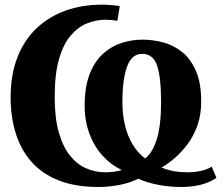

<svg xmlns="http://www.w3.org/2000/svg" viewBox="-20 -772 936 804"><path d="M866.5 -74 886.5 -27Q855 -6.5 818.5 2.2Q782 11 739.5 11Q689 11 642.8 2Q596.5 -7 558.5 -23.5Q524 -6 479.8 2.5Q435.5 11 392.5 11Q294 11 224 -17.2Q154 -45.5 110 -96.5Q66 -147.5 45.2 -215.8Q24.5 -284 24.5 -364Q24.5 -459.5 53 -532.2Q81.5 -605 133.5 -654Q185.5 -703 255.2 -727.8Q325 -752.5 408 -752.5Q422.5 -752.5 444.8 -750.8Q467 -749 481.5 -746.5L471.5 -685Q459.5 -687 447 -688.2Q434.5 -689.5 423 -689.5Q383 -689.5 344.8 -674.2Q306.5 -659 275.8 -623Q245 -587 227 -524Q209 -461 209 -366Q209 -277.5 226.5 -216.8Q244 -156 273.8 -119.5Q303.5 -83 341.5 -66.8Q379.5 -50.5 420.5 -50.5Q436.5 -50.5 453.5 -52.5Q470.5 -54.5 490.5 -60Q445 -81 409.8 -119.8Q374.5 -158.5 354.5 -212Q334.5 -265.5 334.5 -329Q334.5 -408 355.2 -461.2Q376 -514.5 410.8 -546.2Q445.5 -578 488.5 -592Q531.5 -606 576 -606Q619.5 -606 663 -594.5Q706.5 -583 742.5 -554.2Q778.5 -525.5 800.5 -475Q822.5 -424.5 822.5 -346.5Q822.5 -292.5 807.2 -248.5Q792 -204.5 766.8 -170.2Q741.5 -136 712.8 -111Q684 -86 656.5 -70.5Q681.5 -60 708.5 -55.2Q735.5 -50.5 766 -50.5Q793.5 -50.5 819.8 -56Q846 -61.5 866.5 -74ZM587.5 -108.5Q618.5 -131 636.5 -188.8Q654.5 -246.5 654.5 -345Q654.5 -448.5 637.8 -497.5Q621 -546.5 575.5 -546.5Q530.5 -546.5 511.5 -491.5Q492.5 -436.5 492.5 -345.5Q492.5 -291.5 503.8 -245.8Q515 -200 536.5 -165.2Q558 -130.5 587.5 -108.5Z"/></svg>

Font: Merriweather 36pt Black
Style: Regular
Weight: 900
Version: Version 2.100